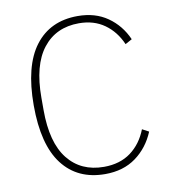

<svg xmlns="http://www.w3.org/2000/svg" viewBox="-81 -781 775 864"><g transform="rotate(-10 306.5 -349.0)"><path d="M331 12Q205 12 136 -78Q67 -168 67 -348Q67 -528 136 -619Q205 -710 331 -710Q411 -710 467.5 -670.5Q524 -631 553 -565L522 -548Q496 -608 447.5 -642.5Q399 -677 331 -677Q226 -677 166.5 -601Q107 -525 107 -376V-320Q107 -171 166.5 -96Q226 -21 331 -21Q404 -21 453.5 -57.5Q503 -94 528 -158L558 -142Q529 -72 471.5 -30Q414 12 331 12Z"/></g></svg>

Font: IBM Plex Sans ExtLt
Style: Regular
Weight: 200
Designer: Mike Abbink, Paul van der Laan, Pieter van Rosmalen
Foundry: Bold Monday
Version: Version 3.005